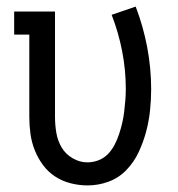

<svg xmlns="http://www.w3.org/2000/svg" viewBox="-20 -555 540 583"><path d="M246 8Q220 8 194.5 1.5Q169 -5 147.5 -19Q126 -33 110.5 -54Q95 -75 85.5 -99Q76 -123 72.5 -148.5Q69 -174 69 -200V-450H23V-520H147V-200Q147 -176 151 -152Q155 -128 167 -107.5Q179 -87 200.5 -74.5Q222 -62 245 -62Q263 -62 279.5 -68.5Q296 -75 308 -87.5Q320 -100 328 -115.5Q336 -131 341.5 -147.5Q347 -164 351 -181Q355 -198 357 -215Q359 -232 360.5 -249.5Q362 -267 362 -285Q362 -342 351 -399Q340 -456 319 -510L392 -535Q415 -475 427 -411.5Q439 -348 439 -284Q439 -252 435.5 -219Q432 -186 423.5 -154.5Q415 -123 401 -93Q387 -63 364 -39Q341 -15 310 -3.5Q279 8 246 8Z"/></svg>

Font: Iosevka Slab
Style: Regular
Weight: 400
Monospace: yes
Designer: Belleve Invis
Foundry: Belleve Invis
Version: Version 11.2.4; ttfautohint (v1.8.3)